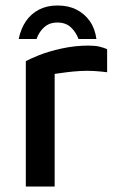

<svg xmlns="http://www.w3.org/2000/svg" viewBox="-20 -679 439 699"><path d="M74 0V-456Q87 -464 122 -478Q157 -492 205 -502.5Q253 -513 302 -513Q327 -513 343 -509Q359 -505 370 -500V-416Q347 -419 322 -420.5Q297 -422 272 -420.5Q247 -419 223 -416Q199 -413 179 -410V0ZM189 -659Q229 -659 258.5 -644Q288 -629 307 -602Q326 -575 331 -537H266Q256 -563 237.5 -580Q219 -597 189 -597Q160 -597 141 -580Q122 -563 113 -537H48Q56 -575 74.5 -602Q93 -629 122 -644Q151 -659 189 -659Z"/></svg>

Font: Maven Pro Medium
Style: Regular
Weight: 500
Designer: Joe Prince
Foundry: Joe Prince
Version: Version 2.103